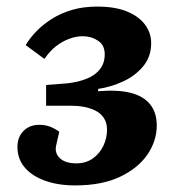

<svg xmlns="http://www.w3.org/2000/svg" viewBox="-20 -548 525 583"><path d="M208 15Q157 15 117.5 1Q78 -13 55.5 -39Q33 -65 33 -102Q33 -132 51.5 -150.5Q70 -169 99 -169Q117 -169 131.5 -163.5Q146 -158 160 -148L150 -104Q146 -82 162.5 -67Q179 -52 212 -52Q241 -52 262 -67Q283 -82 294 -105.5Q305 -129 305 -154Q305 -175 295.5 -189.5Q286 -204 270 -212Q254 -220 235 -223.5Q216 -227 196 -227H120V-290L185 -295Q219 -299 244.5 -309.5Q270 -320 284 -338.5Q298 -357 298 -383Q298 -411 277.5 -424.5Q257 -438 231 -438Q212 -438 191 -430.5Q170 -423 150.5 -408Q131 -393 115 -369L58 -411Q71 -433 91 -453.5Q111 -474 138 -491Q165 -508 199 -518Q233 -528 275 -528Q330 -528 366 -513Q402 -498 420.5 -473Q439 -448 439 -417Q439 -376 415 -347Q391 -318 354.5 -301Q318 -284 278 -278V-271Q338 -276 377 -266Q416 -256 436 -231Q456 -206 456 -167Q456 -120 427.5 -78.5Q399 -37 344 -11Q289 15 208 15Z"/></svg>

Font: Literata
Style: Bold Italic
Weight: 700
Italic angle: -2°
Designer: Latin by Veronika Burian and Jose Scaglione. Greek by Irene Vlachou. Cyrillic by Vera Evstafieva
Foundry: TypeTogether
Version: Version 3.103;gftools[0.9.29]